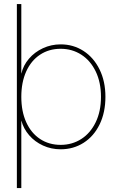

<svg xmlns="http://www.w3.org/2000/svg" viewBox="-20 -748 586 972"><path d="M88.4 -136.7H87.9V204.1H65.4V-727.5H87.9V-376H88.4Q97.7 -417 126.5 -450.7Q155.3 -484.4 197.3 -503.9Q239.3 -523.4 287.1 -523.4Q351.1 -523.4 402.6 -490.2Q454.1 -457 483.9 -396.7Q513.7 -336.4 513.7 -257.8Q513.7 -178.7 484.4 -118.4Q455.1 -58.1 403.3 -25.1Q351.6 7.8 287.1 7.8Q239.3 7.8 197.8 -11.2Q156.2 -30.3 127.7 -63.2Q99.1 -96.2 88.4 -136.7ZM491.2 -257.8Q491.2 -331.1 464.6 -386.2Q438 -441.4 391.6 -471.2Q345.2 -501 287.1 -501Q228 -501 182.9 -471.2Q137.7 -441.4 112.8 -386.5Q87.9 -331.5 87.9 -257.8Q87.9 -184.1 112.8 -129.2Q137.7 -74.2 182.9 -44.4Q228 -14.6 287.1 -14.6Q345.2 -14.6 391.6 -44.4Q438 -74.2 464.6 -129.4Q491.2 -184.6 491.2 -257.8Z"/></svg>

Font: Intratopia Thin
Style: Regular
Weight: 100
Designer: Rasmus Andersson
Foundry: rsms
Version: Version 3.000;Glyphs 3.2.3 (3260)